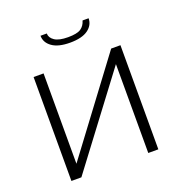

<svg xmlns="http://www.w3.org/2000/svg" viewBox="-126 -796 841 901"><g transform="rotate(-20 294.5 -345.0)"><path d="M294.9 -611.8Q236.3 -611.8 205.6 -633.8Q174.8 -655.8 174.8 -689.9H206.1Q206.1 -668.5 227.8 -653.8Q249.5 -639.2 294.9 -639.2Q339.8 -639.2 358.9 -652.1Q377.9 -665 384.8 -689.9H415Q415 -655.8 384.8 -633.8Q354.5 -611.8 294.9 -611.8ZM78.1 0V-519H127.9V-67.9L465.8 -520H512.2V0H461.9V-443.8L127.9 0Z"/></g></svg>

Font: Rawline Light
Style: Regular
Weight: 300
Designer: Matt McInerney, Pablo Impallari, Rodrigo Fuenzalida
Foundry: Matt McInerney, Pablo Impallari, Rodrigo Fuenzalida
Version: Version 4.020;PS 004.020;hotconv 1.0.88;makeotf.lib2.5.64775